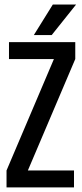

<svg xmlns="http://www.w3.org/2000/svg" viewBox="-20 -809 353 829"><path d="M305 -627V-554.1H18.8V-627ZM212.8 -554.1H305L100.3 -72.9H8.2ZM299.5 -72.9V0H8.2V-72.9ZM126.1 -657.6 208.1 -789.5H308.6L203.2 -657.6Z"/></svg>

Font: Teko Variable Light
Style: Regular
Weight: 300
Designer: Manushi Parikh, Jonny Pinhorn
Foundry: Indian Type Foundry
Version: Version 3.000